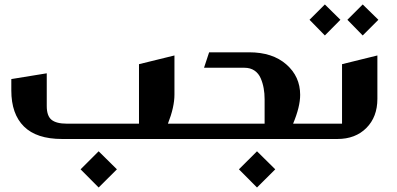

<svg xmlns="http://www.w3.org/2000/svg" viewBox="-20 -624 1781 862"><path d="M733.9 -68.8H823.2Q833 -68.8 833 -59.1V-9.8Q833 0 823.2 0H258.8Q144 0 87.4 -56.2Q30.8 -112.3 30.8 -217.8V-269L189.9 -294.9V-147.9Q189.9 -103.5 211.4 -86.2Q232.9 -68.8 279.8 -68.8H604V-335.9L763.2 -375V-199.2Q763.2 -143.1 733.9 -68.8ZM422.9 55.2 504.9 136.2 422.9 217.8 341.8 136.2Z M1295.9 -68.8H1394.5Q1404.8 -68.8 1404.8 -59.1V-9.8Q1404.8 0 1394.5 0H822.8Q813 0 813 -9.8V-59.1Q813 -68.8 822.8 -68.8H1168V-178.2Q1168 -204.6 1163.8 -227.8Q1159.7 -251 1150.4 -272.7Q1141.1 -294.4 1122.6 -307.1Q1104 -319.8 1077.6 -319.8H896L918.9 -389.2H1098.6Q1203.6 -389.2 1265.6 -334.7Q1327.6 -280.3 1327.6 -198.2Q1327.6 -144.5 1295.9 -68.8ZM1133.8 55.2 1215.8 136.2 1133.8 217.8 1052.7 136.2Z M1438.5 -604 1508.3 -535.2 1438.5 -464.8 1369.6 -535.2ZM1608.4 -604 1678.7 -535.2 1608.4 -464.8 1539.6 -535.2ZM1674.3 -375V-180.2Q1674.3 -99.1 1625 -49.6Q1575.7 0 1494.6 0H1395.5Q1385.7 0 1385.7 -9.8V-59.1Q1385.7 -68.8 1395.5 -68.8H1515.6V-335.9Z"/></svg>

Font: Wesal
Style: Regular
Weight: 900
Designer: Ahmed zaza
Foundry: Ahmed zaza
Version: Version 2.01